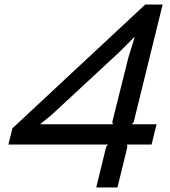

<svg xmlns="http://www.w3.org/2000/svg" viewBox="-20 -830 753 850"><path d="M651 -190H542L544 -180L500 0H406L450 -180L458 -190H17L35 -262L623 -810H700L572 -290L564 -280H673ZM576 -665H574L509 -600L209 -322L160 -282L159 -280H480L477 -290L548 -574Z"/></svg>

Font: TypoPRO Sinkin Sans
Style: 400 Italic
Weight: 400
Italic angle: -112°
Designer: Keith Bates
Foundry: K-Type
Version: Sinkin Sans (version 1.0)  by Keith Bates   •   © 2014   www